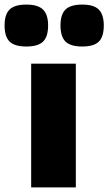

<svg xmlns="http://www.w3.org/2000/svg" viewBox="-79 -818 473 838"><path d="M36 -615Q-15 -615 -37 -636.5Q-59 -658 -59 -707Q-59 -755 -37 -776.5Q-15 -798 36 -798Q87 -798 109 -776Q131 -754 131 -707Q131 -658 109 -636.5Q87 -615 36 -615ZM280 -615Q229 -615 207 -636.5Q185 -658 185 -707Q185 -755 207 -776.5Q229 -798 280 -798Q331 -798 352.5 -776Q374 -754 374 -707Q374 -658 352.5 -636.5Q331 -615 280 -615ZM57 -540H252V0H57Z"/></svg>

Font: Encode Sans Normal
Style: ExtraBold
Weight: 800
Designer: Pablo Impallari, Andres Torresi
Foundry: Pablo Impallari, Andres Torresi
Version: Version 1.000; ttfautohint (v1.00) -l 8 -r 50 -G 200 -x 14 -